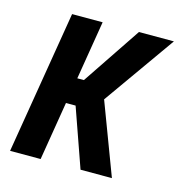

<svg xmlns="http://www.w3.org/2000/svg" viewBox="-84 -597 642 674"><g transform="rotate(15 237.5 -260.0)"><path d="M11 0 97 -520H208L173 -307H197L340 -520H467L283 -260L381 0H267L192 -213H157L122 0Z"/></g></svg>

Font: Iosevka QP
Style: Bold Italic
Weight: 700
Italic angle: -9°
Designer: Belleve Invis
Foundry: Belleve Invis
Version: Version 20.0.0; ttfautohint (v1.8.4)